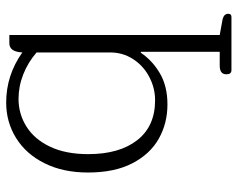

<svg xmlns="http://www.w3.org/2000/svg" viewBox="-92 -446 751 606"><g transform="rotate(-90 283.0 -142.5)"><path d="M352 197Q352 176 379 176H423V-73H420Q395 -36 354.5 -12.5Q314 11 257 11Q197 11 148.5 -16.5Q100 -44 71 -100Q42 -156 42 -240Q42 -318 71 -376.5Q100 -435 150.5 -466.5Q201 -498 263 -498Q349 -498 421 -447Q423 -488 450 -488H476V176L520 184Q532 186 537.5 190.5Q543 195 543 203Q543 213 533 213H365Q352 213 352 197ZM421 -170V-402Q390 -429 352 -444Q314 -459 274 -459Q227 -459 187 -434Q147 -409 123.5 -359.5Q100 -310 100 -239Q100 -141 144 -84.5Q188 -28 270 -28Q309 -28 344 -46.5Q379 -65 400 -97.5Q421 -130 421 -170Z"/></g></svg>

Font: Maitree Light
Style: Regular
Weight: 300
Designer: CadsonDemak Team
Foundry: CadsonDemak
Version: Version 1.001